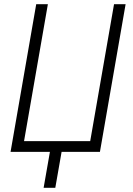

<svg xmlns="http://www.w3.org/2000/svg" viewBox="-20 -731 640 924"><path d="M154.3 -710.9H210.4L95.7 -51.8H414.1L528.8 -710.9H584.5L460.9 0H276.4L246.1 172.9H189.9L220.2 0H30.8Z"/></svg>

Font: MAUL Condensed Light Italic
Style: Light Italic
Weight: 300
Italic angle: -12°
Designer: MAUL
Version: Version 1.0; 2020; ttfautohint (v1.8.3)